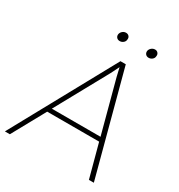

<svg xmlns="http://www.w3.org/2000/svg" viewBox="-211 -941 998 1069"><g transform="rotate(30 288.0 -406.5)"><path d="M-22 0 339.8 -660.2H374L549.8 0H518.1L460.9 -212.9H127L9.8 0ZM141.1 -240.2H454.1L365.2 -573.2L352.1 -628.9L325.2 -575.2ZM253.9 -784.2Q256.3 -796.4 265.9 -804.7Q275.4 -813 288.1 -813Q300.3 -813 307.6 -804.7Q314.9 -796.4 313 -784.2Q312.5 -771.5 302.5 -763.2Q292.5 -754.9 279.8 -754.9Q267.1 -754.9 259.8 -763.2Q252.4 -771.5 253.9 -784.2ZM439.9 -784.2Q442.4 -796.4 452.4 -804.7Q462.4 -813 475.1 -813Q486.8 -813 493.9 -804.4Q501 -795.9 499 -784.2Q498.5 -771.5 488.5 -763.2Q478.5 -754.9 465.8 -754.9Q453.1 -754.9 445.8 -763.2Q438.5 -771.5 439.9 -784.2Z"/></g></svg>

Font: Human Sans ExtraLight
Style: Italic
Weight: 200
Italic angle: -8°
Designer: Tim Radville
Foundry: Continuum
Version: Version 1.000;FEAKit 1.0